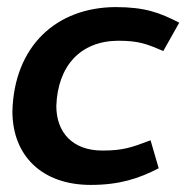

<svg xmlns="http://www.w3.org/2000/svg" viewBox="-20 -512 533 542"><path d="M313 -397C372 -397 394 -388 441 -368L486 -448C431 -476 390 -492 306 -492C138 -491 20 -381 15 -198C15 -72 99 10 236 10C317 10 372 -8 428 -37L405 -116C352 -96 328 -87 269 -87C185 -87 139 -138 139 -213C143 -325 206 -396 313 -397Z"/></svg>

Font: Cantarell
Style: BoldOblique
Weight: 700
Italic angle: -8°
Designer: Dave Crossland
Version: Version 0.024